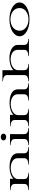

<svg xmlns="http://www.w3.org/2000/svg" viewBox="2115 -2899 799 5069"><g transform="rotate(-90 2514.5 -364.5)"><path d="M1002 -124V-295C1002 -453 837 -512 636 -512C513 -512 395 -475 329 -410V-500H27V-488C111 -482 193 -463 193 -376V-124C195 -35 113 -20 27 -13V0H488V-13C406 -20 322 -33 322 -124V-292C323 -400 455 -481 616 -481C746 -481 872 -422 872 -301V-124C872 -35 790 -21 706 -13V0H1168V-13C1084 -20 1002 -34 1002 -124Z M1213 -13V0H1674V-13C1592 -20 1508 -34 1508 -124V-500H1213V-488C1297 -481 1379 -463 1379 -376V-124C1379 -34 1297 -20 1213 -13ZM1431 -600C1485 -600 1521 -632 1521 -671C1521 -712 1485 -744 1431 -744C1377 -744 1342 -712 1342 -671C1342 -632 1377 -600 1431 -600Z M2690 -124V-295C2690 -453 2525 -512 2324 -512C2201 -512 2083 -475 2017 -410V-500H1715V-488C1799 -482 1881 -463 1881 -376V-124C1883 -35 1801 -20 1715 -13V0H2176V-13C2094 -20 2010 -33 2010 -124V-292C2011 -400 2143 -481 2304 -481C2434 -481 2560 -422 2560 -301V-124C2560 -35 2478 -21 2394 -13V0H2856V-13C2772 -20 2690 -34 2690 -124Z M2901 -13V0H3362V-13C3280 -20 3196 -33 3196 -124V-292C3197 -400 3323 -483 3483 -483C3613 -483 3733 -422 3733 -301V-124C3733 -35 3651 -21 3567 -13V0H4029V-13C3945 -20 3863 -34 3863 -124V-295C3863 -446 3689 -515 3511 -515C3391 -515 3269 -481 3196 -410V-700H2901V-688C2985 -682 3067 -663 3067 -576V-124C3067 -35 2987 -20 2901 -13Z M4538 15C4793 15 4984 -94 4984 -246C4984 -398 4793 -515 4538 -515C4283 -515 4092 -398 4092 -246C4092 -94 4283 15 4538 15ZM4538 -12C4368 -12 4238 -107 4238 -246C4238 -393 4368 -488 4538 -488C4708 -488 4837 -393 4837 -246C4837 -107 4708 -12 4538 -12Z"/></g></svg>

Font: Sprat Extended Medium
Style: Regular
Weight: 500
Width: 9
Designer: Ethan Nakache
Foundry: Collletttivo
Version: Version 2.000;Glyphs 3.2 (3217)